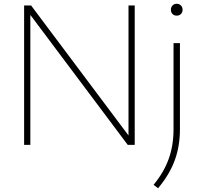

<svg xmlns="http://www.w3.org/2000/svg" viewBox="-20 -769 1073 1019"><path d="M662 -740H695V0H658L141 -690V0H108V-740H145L662 -50ZM795 212Q849.5 146 875.2 74.8Q901 3.5 901 -83V-540H935V-85Q935 7.5 907.2 82.5Q879.5 157.5 819 230ZM887 -717Q887 -731 895.8 -740Q904.5 -749 918 -749Q931.5 -749 940.2 -740Q949 -731 949 -717Q949 -703 940.2 -694.5Q931.5 -686 918 -686Q904.5 -686 895.8 -694.5Q887 -703 887 -717Z"/></svg>

Font: Encode Sans Expanded Thin
Style: Regular
Weight: 250
Width: 7
Designer: Multiple Designers
Foundry: Impallari Type
Version: Version 2.000